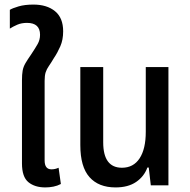

<svg xmlns="http://www.w3.org/2000/svg" viewBox="-20 -810 830 839"><path d="M178 9Q132 9 104 -14Q76 -37 76 -96V-459Q76 -485 79 -501.5Q82 -518 91 -533.5Q100 -549 116 -572Q134 -599 144.5 -617.5Q155 -636 155 -658Q155 -710 98 -710Q74 -710 55.5 -702Q37 -694 23 -685V-767Q34 -774 61 -782Q88 -790 126 -790Q185 -790 220.5 -761Q256 -732 256 -673Q256 -636 243.5 -607.5Q231 -579 216 -557Q203 -535 193.5 -521.5Q184 -508 179.5 -494Q175 -480 175 -457V-109Q175 -70 205 -70Q221 -70 236 -77L246 -6Q231 2 213.5 5.5Q196 9 178 9Z M485 9Q411 9 371 -36Q331 -81 331 -176V-517H431V-188Q431 -77 513 -77Q563 -77 590 -118Q617 -159 617 -234V-517H716V0H639L630 -78H624Q610 -39 575 -15Q540 9 485 9Z"/></svg>

Font: Noto Sans Thai UI Cond Med
Style: Regular
Weight: 500
Width: 3
Designer: Monotype Design Team
Foundry: Monotype Imaging Inc.
Version: Version 2.000; ttfautohint (v1.8.4.7-5d5b)